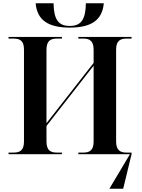

<svg xmlns="http://www.w3.org/2000/svg" viewBox="-20 -939 863 1169"><path d="M405 -771C538 -771 603 -818 612 -919H503C501 -819 473 -781 405 -781C336 -781 308 -819 306 -919H197C206 -818 271 -771 405 -771ZM32 0H357V-10H326C287 -10 263 -24 263 -78V-172L550 -539V-78C550 -24 526 -10 488 -10H457V0H771L646 210H730L781 0V-10H750C712 -10 687 -24 687 -78V-638C687 -690 712 -704 750 -704H781V-714H457V-704H488C526 -704 550 -690 550 -636V-556L263 -189V-636C263 -690 287 -704 326 -704H357V-714H32V-704H63C102 -704 126 -690 126 -638V-78C126 -24 102 -10 63 -10H32Z"/></svg>

Font: Noto Serif Display SemiBold
Style: Regular
Weight: 600
Designer: Monotype Design Team
Foundry: Monotype Imaging Inc.
Version: Version 2.009